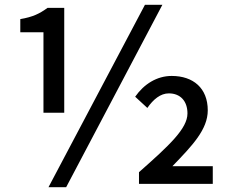

<svg xmlns="http://www.w3.org/2000/svg" viewBox="-20 -770 962 804"><path d="M162 -298H249V-737H179C146 -713 118 -699 65 -690V-635H162ZM183 14H257L660 -750H587ZM562 0H871V-74H702C786 -161 850 -228 850 -308C850 -401 789 -452 699 -452C637 -452 583 -418 546 -365L597 -318C622 -354 652 -379 687 -379C735 -379 765 -347 765 -295C765 -232 690 -162 562 -49Z"/></svg>

Font: Noto Sans CJK SC Medium
Style: Regular
Weight: 500
Designer: Ryoko NISHIZUKA 西塚涼子 (kana, bopomofo & ideographs); Paul D. Hunt (Latin, Greek & Cyrillic); Sandoll Communications 산돌커뮤니
Foundry: Adobe
Version: Version 2.004;hotconv 1.0.118;makeotfexe 2.5.65603